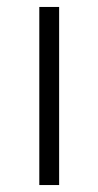

<svg xmlns="http://www.w3.org/2000/svg" viewBox="-20 -532 283 552"><path d="M93 0V-512H150V0Z"/></svg>

Font: IBM Plex Sans Thai Looped Light
Style: Regular
Weight: 300
Designer: Mike Abbink, Paul van der Laan, Pieter van Rosmalen, Ben Mitchell, Mark Frömberg
Foundry: Bold Monday
Version: Version 1.1